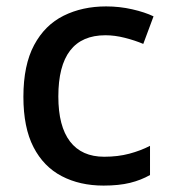

<svg xmlns="http://www.w3.org/2000/svg" viewBox="-20 -569 531 599"><path d="M303 10Q229 10 172.5 -19.5Q116 -49 84.5 -110Q53 -171 53 -267Q53 -366 86.5 -428.5Q120 -491 178.5 -520Q237 -549 311 -549Q353 -549 392.5 -540Q432 -531 459 -518L427 -432Q401 -443 369.5 -451Q338 -459 309 -459Q162 -459 162 -268Q162 -175 198.5 -127.5Q235 -80 305 -80Q348 -80 383.5 -89.5Q419 -99 448 -114V-23Q420 -7 385.5 1.5Q351 10 303 10Z"/></svg>

Font: Noto Sans Lao Medium
Style: Regular
Weight: 500
Designer: Monotype Design Team
Foundry: Monotype Imaging Inc.
Version: Version 2.003; ttfautohint (v1.8.4.7-5d5b)